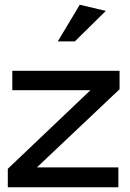

<svg xmlns="http://www.w3.org/2000/svg" viewBox="-20 -791 549 811"><path d="M485 -414V-492H32V-410H362L13 -78V0H480V-84H136ZM224 -616H296L427 -745L317 -771Z"/></svg>

Font: Geom
Style: Regular
Weight: 400
Version: Version 1.102